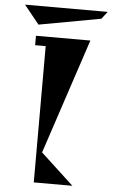

<svg xmlns="http://www.w3.org/2000/svg" viewBox="-61 -975 622 1016"><g transform="rotate(5 249.5 -466.5)"><path d="M30 -933H469L439 -894L110 -834ZM391 -774 188 -162 363 0H158V-724H102V-774Z"/></g></svg>

Font: Chokokutai
Style: Regular
Weight: 400
Designer: 108号,108go
Foundry: Font Zone 108
Version: Version 1.000; ttfautohint (v1.8.3)